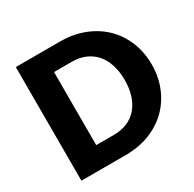

<svg xmlns="http://www.w3.org/2000/svg" viewBox="-158 -897 1078 1066"><g transform="rotate(-30 380.5 -364.0)"><path d="M731.5 -364.5Q731.5 -285.5 704.2 -218.8Q677 -152 627.5 -103.2Q578 -54.5 508.2 -27.2Q438.5 0 353.5 0H70.5V-728.5H353.5Q438.5 -728.5 508.2 -701Q578 -673.5 627.5 -625Q677 -576.5 704.2 -509.8Q731.5 -443 731.5 -364.5ZM558.5 -364.5Q558.5 -418.5 544.5 -462Q530.5 -505.5 504.2 -535.8Q478 -566 440 -582.2Q402 -598.5 353.5 -598.5H240.5V-130H353.5Q402 -130 440 -146.2Q478 -162.5 504.2 -192.8Q530.5 -223 544.5 -266.5Q558.5 -310 558.5 -364.5Z"/></g></svg>

Font: Lato ExtraBold
Style: Regular
Weight: 800
Designer: Lukasz Dziedzic with Adam Twardoch and Botio Nikoltchev
Foundry: tyPoland Lukasz Dziedzic
Version: Version 2.015; 2015-08-06; http://www.latofonts.com/